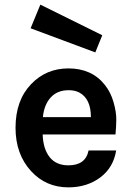

<svg xmlns="http://www.w3.org/2000/svg" viewBox="-20 -794 570 828"><path d="M478 -214H164Q166 -152 194 -116.5Q222 -81 275 -81Q349 -81 362 -145H481Q469 -72 414 -30Q356 14 275 14Q178 14 114 -56Q47 -129 47 -243Q47 -361 114 -431Q179 -499 275 -499Q376 -499 432 -428Q457 -397 469.5 -354Q482 -311 481.5 -277Q481 -243 478 -214ZM391 -568 112 -672 154 -774 421 -642ZM276 -405Q227 -405 198.5 -373.5Q170 -342 165 -289H372Q372 -368 322 -395Q303 -405 276 -405Z"/></svg>

Font: Karla Neue
Style: Bold
Weight: 700
Designer: Jonathan Pinhorn
Foundry: PYRS Fontlab Ltd. / Made with FontLab
Version: Version 1.000;PS 001.001;hotconv 1.0.56